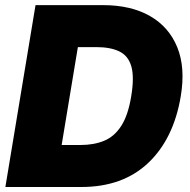

<svg xmlns="http://www.w3.org/2000/svg" viewBox="-20 -748 762 768"><path d="M305.2 0H1.5L122.1 -727.5H391.6Q503.9 -727.5 580.1 -683.8Q656.2 -640.1 689.2 -558.6Q722.2 -477.1 703.1 -363.3Q674.8 -192.9 573 -96.4Q471.2 0 305.2 0ZM226.6 -168H301.8Q356 -168 397 -185.1Q438 -202.1 465.3 -244.9Q492.7 -287.6 504.9 -363.3Q517.6 -439.5 505.4 -482.2Q493.2 -524.9 457.5 -542.2Q421.9 -559.6 364.7 -559.6H291.5Z"/></svg>

Font: Inter Black
Style: Italic
Weight: 900
Italic angle: -9.39999°
Designer: Rasmus Andersson
Foundry: rsms
Version: Version 4.000;git-a52131595